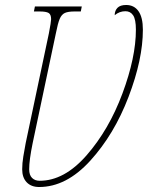

<svg xmlns="http://www.w3.org/2000/svg" viewBox="-20 -740 593 770"><path d="M69 -61Q69 -85 73.5 -112.5Q78 -140 83 -166L176 -606Q185 -653 185 -663Q185 -682 175 -688Q165 -694 139 -694H116L120 -714H308L304 -694H279Q253 -694 240 -688Q227 -682 219.5 -664.5Q212 -647 204 -606L111 -166Q97 -98 97 -61Q97 -38 108.5 -26.5Q120 -15 139 -15Q238 -15 327.5 -117.5Q417 -220 471 -365Q525 -510 525 -621Q525 -662 514 -678.5Q503 -695 483 -695Q459 -695 440 -679Q440 -697 451 -708.5Q462 -720 486 -720Q518 -720 535.5 -695Q553 -670 553 -621Q553 -502 495.5 -351.5Q438 -201 342 -95.5Q246 10 137 10Q105 10 87 -9Q69 -28 69 -61Z"/></svg>

Font: Noto Serif CondThin
Style: Italic
Weight: 250
Width: 3
Italic angle: -12°
Designer: Monotype Design Team
Foundry: Monotype Imaging Inc.
Version: Version 1.001